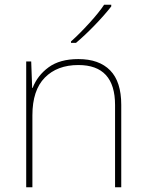

<svg xmlns="http://www.w3.org/2000/svg" viewBox="-20 -786 613 806"><path d="M489 -346V0H463V-345Q463 -513 309 -513Q220 -513 168 -460Q116 -407 116 -302V0H90V-528H111L115 -417H117Q137 -469 184 -503.5Q231 -538 309 -538Q396 -538 442.5 -490.5Q489 -443 489 -346ZM447 -759Q419 -723 378 -680.5Q337 -638 299 -606H278V-612Q313 -643 354.5 -688.5Q396 -734 417 -766H447Z"/></svg>

Font: Noto Sans UI Thin
Style: Regular
Weight: 250
Designer: Monotype Design Team
Foundry: Monotype Imaging Inc.
Version: Version 1.001